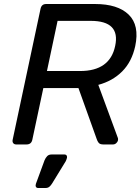

<svg xmlns="http://www.w3.org/2000/svg" viewBox="-20 -720 700 957"><path d="M61 0Q51 0 46 -6.5Q41 -13 43 -23L182 -676Q187 -700 210 -700H454Q567 -700 621.5 -647Q676 -594 654 -490Q637 -412 589 -364Q541 -316 470 -297L568 -31Q569 -26 568 -20Q566 -12 559 -6Q552 0 543 0H495Q478 0 471.5 -8.5Q465 -17 462 -27L371 -281H196L141 -23Q136 0 112 0ZM214 -366H379Q528 -366 554 -491Q581 -616 432 -616H267ZM170 217Q162 217 159 211Q156 205 159 196L202 79Q207 67 215 58.5Q223 50 237 50H302Q309 50 312 55Q315 60 314 66Q312 74 308 83L240 194Q234 204 226.5 210.5Q219 217 207 217Z"/></svg>

Font: Lubike
Style: Italic
Weight: 400
Italic angle: -12°
Foundry: Honoka55
Version: Version 1.000;July 22, 2022;FontCreator 14.0.0.2862 64-bit